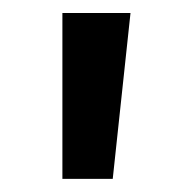

<svg xmlns="http://www.w3.org/2000/svg" viewBox="-20 -706 279 296"><path d="M181.2 -686 153.8 -430.2H76.2V-686Z"/></svg>

Font: Work Sans Medium
Style: Regular
Weight: 500
Designer: Wei Huang
Foundry: Wei Huang
Version: Version 2.012